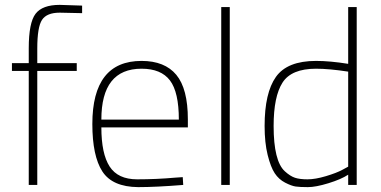

<svg xmlns="http://www.w3.org/2000/svg" viewBox="-20 -759 1563 788"><path d="M133 -468V0H98V-468H29V-500H98V-561Q98 -666 126 -702.5Q154 -739 225 -739L317 -736V-705Q253 -707 225 -707Q172 -707 152.5 -677.5Q133 -648 133 -560V-500H295V-468Z M700 -30 730 -32 732 0Q620 9 547 9Q441 8 400 -55.5Q359 -119 359 -250Q359 -509 561 -509Q656 -509 703.5 -452Q751 -395 751 -269V-236H396Q396 -128 430 -75.5Q464 -23 543 -23Q622 -23 700 -30ZM396 -268H714Q714 -381 677.5 -429Q641 -477 561 -477Q396 -477 396 -268Z M888 0V-730H923V0Z M1444 -730V0H1409V-42Q1380 -23 1328 -7Q1276 9 1243.5 9Q1211 9 1193.5 6.5Q1176 4 1150 -9.5Q1124 -23 1107.5 -48Q1091 -73 1078.5 -123Q1066 -173 1066 -242Q1066 -378 1112.5 -443.5Q1159 -509 1277 -509Q1334 -509 1409 -497V-730ZM1385 -62 1409 -75V-465Q1331 -477 1277 -477Q1176 -477 1139.5 -420Q1103 -363 1103 -242Q1103 -98 1149 -56Q1171 -36 1190.5 -29.5Q1210 -23 1242 -23Q1274 -23 1317.5 -36Q1361 -49 1385 -62Z"/></svg>

Font: Titillium Web ExtraLight
Style: Regular
Weight: 275
Version: Version 1.002;PS 57.000;hotconv 1.0.70;makeotf.lib2.5.55311